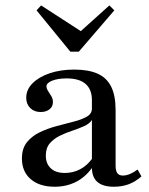

<svg xmlns="http://www.w3.org/2000/svg" viewBox="-20 -688 558 719"><path d="M184.7 11.3Q128.2 11.3 95.2 -16.9Q62.1 -45.2 62.1 -94.4Q62.1 -132.3 81 -155.6Q100 -179 129.8 -193.1Q159.7 -207.3 193.1 -216.1Q226.6 -225 256.5 -232.7Q286.3 -240.3 305.2 -251.2Q324.2 -262.1 324.2 -281.5V-312.9Q324.2 -353.2 300.4 -373.8Q276.6 -394.4 229.8 -394.4Q196.8 -394.4 175.4 -385.9Q154 -377.4 154 -364.5Q154 -356.5 160.1 -347.2Q166.1 -337.9 172.2 -327.8Q178.2 -317.7 178.2 -305.6Q178.2 -288.7 165.3 -278.6Q152.4 -268.5 132.3 -268.5Q108.1 -268.5 93.1 -283.5Q78.2 -298.4 78.2 -321.8Q78.2 -352.4 102 -376.2Q125.8 -400 166.1 -413.7Q206.5 -427.4 258.1 -427.4Q311.3 -427.4 345.6 -412.1Q379.8 -396.8 396.4 -363.3Q412.9 -329.8 412.9 -275.8V-66.9Q412.9 -48.4 419.4 -39.5Q425.8 -30.6 440.3 -30.6Q453.2 -30.6 467.3 -36.7Q481.5 -42.7 495.2 -53.2L509.7 -27.4Q487.9 -8.1 462.9 1.6Q437.9 11.3 406.5 11.3Q325 11.3 324.2 -58.9Q299.2 -24.2 263.7 -6.5Q228.2 11.3 184.7 11.3ZM222.6 -40.3Q253.2 -40.3 279 -53.6Q304.8 -66.9 324.2 -92.7V-238.7Q315.3 -225 295.2 -215.7Q275 -206.5 250.4 -198.4Q225.8 -190.3 203.6 -179.4Q181.5 -168.5 166.5 -151.2Q151.6 -133.9 151.6 -105.6Q151.6 -75 170.2 -57.7Q188.7 -40.3 222.6 -40.3ZM389.5 -667.7 408.1 -649.2 275 -494.4H243.5L116.9 -649.2L133.9 -667.7L303.2 -558.1L259.7 -550.8Z"/></svg>

Font: Playfair 12pt Medium
Style: Regular
Weight: 500
Designer: Claus Eggers Sørensen
Foundry: Claus Eggers Sørensen
Version: Version 2.000;gftools[0.9.28]